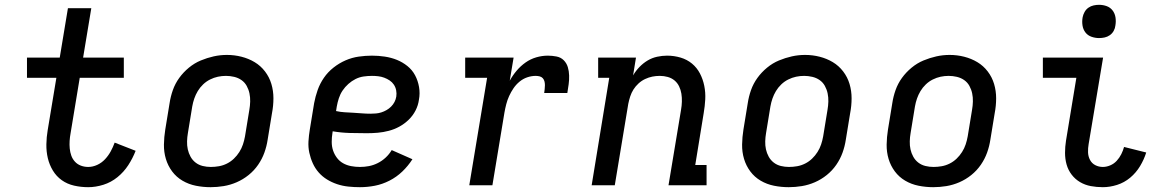

<svg xmlns="http://www.w3.org/2000/svg" viewBox="-20 -769 4840 797"><path d="M346 8Q316 8 287.5 1.5Q259 -5 236.5 -21Q214 -37 199.5 -61Q185 -85 178.5 -112.5Q172 -140 172.5 -170Q173 -200 178 -229L214 -446H92V-530H228L262 -735H359L325 -530H494V-446H311L273 -216Q270 -200 269 -184Q268 -168 269.5 -152.5Q271 -137 276 -123Q281 -109 291 -98Q301 -87 315.5 -81.5Q330 -76 346 -76Q365 -76 383.5 -84.5Q402 -93 416 -108Q430 -123 439.5 -140.5Q449 -158 456 -177L543 -143Q531 -112 512.5 -83.5Q494 -55 467.5 -33.5Q441 -12 409 -2Q377 8 346 8Z M854 8Q823 8 793 2Q763 -4 737.5 -19Q712 -34 694.5 -57.5Q677 -81 668.5 -109.5Q660 -138 660.5 -169Q661 -200 666 -231L684 -341Q688 -368 697.5 -395Q707 -422 724 -445.5Q741 -469 764 -488Q787 -507 813.5 -518Q840 -529 867 -535Q894 -541 922 -541Q953 -541 982.5 -533.5Q1012 -526 1037 -511Q1062 -496 1080 -472.5Q1098 -449 1106.5 -420.5Q1115 -392 1115 -361Q1115 -330 1109 -299L1091 -189Q1087 -162 1077.5 -135.5Q1068 -109 1051.5 -85Q1035 -61 1012 -42.5Q989 -24 962.5 -12.5Q936 -1 908.5 3.5Q881 8 854 8ZM855 -76Q872 -76 889 -79Q906 -82 922 -90Q938 -98 951 -110.5Q964 -123 973.5 -138Q983 -153 988.5 -169.5Q994 -186 997 -203L1015 -313Q1018 -330 1018.5 -347.5Q1019 -365 1015.5 -381.5Q1012 -398 1004 -412.5Q996 -427 982.5 -436.5Q969 -446 952 -450Q935 -454 918 -454Q901 -454 884.5 -450.5Q868 -447 852 -439Q836 -431 823 -418.5Q810 -406 801 -391Q792 -376 786.5 -360Q781 -344 778 -327L760 -217Q757 -200 756.5 -182.5Q756 -165 759.5 -149Q763 -133 771 -118.5Q779 -104 792 -94Q805 -84 821.5 -80Q838 -76 855 -76Q855 -76 855 -76Q855 -76 855 -76Z M1474 8Q1450 8 1426 5.5Q1402 3 1379.5 -4.5Q1357 -12 1337.5 -24Q1318 -36 1303 -53Q1288 -70 1278.5 -91Q1269 -112 1264 -135Q1259 -158 1260.5 -182.5Q1262 -207 1266 -231L1284 -341Q1289 -368 1298.5 -395Q1308 -422 1324.5 -446Q1341 -470 1364.5 -488.5Q1388 -507 1414.5 -518.5Q1441 -530 1469 -534Q1497 -538 1524 -538Q1551 -538 1577.5 -534Q1604 -530 1627.5 -520.5Q1651 -511 1671 -495Q1691 -479 1703 -456.5Q1715 -434 1719.5 -407.5Q1724 -381 1719 -355Q1716 -332 1705 -310.5Q1694 -289 1676.5 -272Q1659 -255 1638 -243.5Q1617 -232 1594 -226Q1571 -220 1548.5 -218Q1526 -216 1503 -216Q1468 -216 1432 -217Q1396 -218 1361 -224L1360 -217Q1357 -199 1357 -180Q1357 -161 1362.5 -144.5Q1368 -128 1378.5 -114Q1389 -100 1404 -91.5Q1419 -83 1437 -79.5Q1455 -76 1474 -76Q1493 -76 1511.5 -79.5Q1530 -83 1548 -92Q1566 -101 1581 -115Q1596 -129 1606 -146L1692 -108Q1674 -80 1650 -57Q1626 -34 1596.5 -19Q1567 -4 1536 2Q1505 8 1474 8ZM1518 -297Q1529 -297 1540.5 -298Q1552 -299 1563 -302.5Q1574 -306 1584.5 -312Q1595 -318 1603.5 -326.5Q1612 -335 1617.5 -345.5Q1623 -356 1625 -368Q1627 -381 1624.5 -394Q1622 -407 1615 -417.5Q1608 -428 1597.5 -435Q1587 -442 1575 -446.5Q1563 -451 1550 -452.5Q1537 -454 1524 -454Q1507 -454 1489.5 -451.5Q1472 -449 1456 -441Q1440 -433 1426 -420.5Q1412 -408 1402 -393Q1392 -378 1386.5 -361Q1381 -344 1378 -327L1375 -308Q1393 -304 1410.5 -303Q1428 -302 1446 -301Q1464 -300 1482 -298.5Q1500 -297 1518 -297Z M1928 0 2002 -446H1911V-530H2112L2096 -434Q2108 -456 2124.5 -475.5Q2141 -495 2161.5 -509.5Q2182 -524 2206 -531Q2230 -538 2254 -538Q2272 -538 2290 -534.5Q2308 -531 2320 -519Q2332 -507 2337 -490.5Q2342 -474 2342.5 -455.5Q2343 -437 2340.5 -419Q2338 -401 2335 -383H2239Q2240 -391 2241 -399Q2242 -407 2242 -415.5Q2242 -424 2240 -431.5Q2238 -439 2233 -444.5Q2228 -450 2220 -452Q2212 -454 2204 -454Q2186 -454 2168.5 -448Q2151 -442 2136.5 -430Q2122 -418 2111.5 -402.5Q2101 -387 2093.5 -370.5Q2086 -354 2081.5 -336.5Q2077 -319 2074 -302L2024 0Z M2436 0 2509 -446H2463V-530H2620L2608 -456Q2619 -475 2634.5 -491Q2650 -507 2668.5 -518Q2687 -529 2708 -533.5Q2729 -538 2749 -538Q2778 -538 2805 -530Q2832 -522 2852.5 -505Q2873 -488 2885.5 -464Q2898 -440 2903.5 -412.5Q2909 -385 2907.5 -356.5Q2906 -328 2901 -299L2866 -84H2913V0H2755L2807 -313Q2810 -330 2810.5 -347Q2811 -364 2808.5 -380Q2806 -396 2799 -410.5Q2792 -425 2780 -435Q2768 -445 2752 -449.5Q2736 -454 2719 -454Q2703 -454 2688 -451Q2673 -448 2658 -441Q2643 -434 2630.5 -422.5Q2618 -411 2609.5 -397.5Q2601 -384 2596 -368.5Q2591 -353 2588 -338L2532 0Z M3254 8Q3223 8 3193 2Q3163 -4 3137.5 -19Q3112 -34 3094.5 -57.5Q3077 -81 3068.5 -109.5Q3060 -138 3060.5 -169Q3061 -200 3066 -231L3084 -341Q3088 -368 3097.5 -395Q3107 -422 3124 -445.5Q3141 -469 3164 -488Q3187 -507 3213.5 -518Q3240 -529 3267 -535Q3294 -541 3322 -541Q3353 -541 3382.5 -533.5Q3412 -526 3437 -511Q3462 -496 3480 -472.5Q3498 -449 3506.5 -420.5Q3515 -392 3515 -361Q3515 -330 3509 -299L3491 -189Q3487 -162 3477.5 -135.5Q3468 -109 3451.5 -85Q3435 -61 3412 -42.5Q3389 -24 3362.5 -12.5Q3336 -1 3308.5 3.5Q3281 8 3254 8ZM3255 -76Q3272 -76 3289 -79Q3306 -82 3322 -90Q3338 -98 3351 -110.5Q3364 -123 3373.5 -138Q3383 -153 3388.5 -169.5Q3394 -186 3397 -203L3415 -313Q3418 -330 3418.5 -347.5Q3419 -365 3415.5 -381.5Q3412 -398 3404 -412.5Q3396 -427 3382.5 -436.5Q3369 -446 3352 -450Q3335 -454 3318 -454Q3301 -454 3284.5 -450.5Q3268 -447 3252 -439Q3236 -431 3223 -418.5Q3210 -406 3201 -391Q3192 -376 3186.5 -360Q3181 -344 3178 -327L3160 -217Q3157 -200 3156.5 -182.5Q3156 -165 3159.5 -149Q3163 -133 3171 -118.5Q3179 -104 3192 -94Q3205 -84 3221.5 -80Q3238 -76 3255 -76Q3255 -76 3255 -76Q3255 -76 3255 -76Z M3854 8Q3823 8 3793 2Q3763 -4 3737.5 -19Q3712 -34 3694.5 -57.5Q3677 -81 3668.5 -109.5Q3660 -138 3660.5 -169Q3661 -200 3666 -231L3684 -341Q3688 -368 3697.5 -395Q3707 -422 3724 -445.5Q3741 -469 3764 -488Q3787 -507 3813.5 -518Q3840 -529 3867 -535Q3894 -541 3922 -541Q3953 -541 3982.5 -533.5Q4012 -526 4037 -511Q4062 -496 4080 -472.5Q4098 -449 4106.5 -420.5Q4115 -392 4115 -361Q4115 -330 4109 -299L4091 -189Q4087 -162 4077.5 -135.5Q4068 -109 4051.5 -85Q4035 -61 4012 -42.5Q3989 -24 3962.5 -12.5Q3936 -1 3908.5 3.5Q3881 8 3854 8ZM3855 -76Q3872 -76 3889 -79Q3906 -82 3922 -90Q3938 -98 3951 -110.5Q3964 -123 3973.5 -138Q3983 -153 3988.5 -169.5Q3994 -186 3997 -203L4015 -313Q4018 -330 4018.5 -347.5Q4019 -365 4015.5 -381.5Q4012 -398 4004 -412.5Q3996 -427 3982.5 -436.5Q3969 -446 3952 -450Q3935 -454 3918 -454Q3901 -454 3884.5 -450.5Q3868 -447 3852 -439Q3836 -431 3823 -418.5Q3810 -406 3801 -391Q3792 -376 3786.5 -360Q3781 -344 3778 -327L3760 -217Q3757 -200 3756.5 -182.5Q3756 -165 3759.5 -149Q3763 -133 3771 -118.5Q3779 -104 3792 -94Q3805 -84 3821.5 -80Q3838 -76 3855 -76Q3855 -76 3855 -76Q3855 -76 3855 -76Z M4558 8Q4532 8 4508 3.5Q4484 -1 4463.5 -13Q4443 -25 4428.5 -44Q4414 -63 4407.5 -86Q4401 -109 4401 -134.5Q4401 -160 4405 -185L4448 -446H4309V-530H4559L4499 -171Q4496 -154 4496.5 -137Q4497 -120 4504.5 -105.5Q4512 -91 4526.5 -83.5Q4541 -76 4558 -76Q4573 -76 4588.5 -82.5Q4604 -89 4615.5 -101.5Q4627 -114 4634.5 -129Q4642 -144 4646 -159L4738 -136Q4729 -107 4712.5 -79.5Q4696 -52 4671.5 -31.5Q4647 -11 4617 -1.5Q4587 8 4558 8ZM4542 -611Q4526 -611 4510.5 -616.5Q4495 -622 4485.5 -634.5Q4476 -647 4473.5 -663.5Q4471 -680 4474 -697Q4476 -708 4482 -719Q4488 -730 4498 -737Q4508 -744 4519.5 -746.5Q4531 -749 4542 -749Q4559 -749 4574 -743.5Q4589 -738 4598.5 -725.5Q4608 -713 4610.5 -696.5Q4613 -680 4610 -663Q4609 -652 4603 -641Q4597 -630 4587 -623Q4577 -616 4565.5 -613.5Q4554 -611 4542 -611Z"/></svg>

Font: Iosevka Curly Slab MdEx
Style: Italic
Weight: 500
Width: 7
Italic angle: -9°
Monospace: yes
Designer: Belleve Invis
Foundry: Belleve Invis
Version: Version 11.0.0; ttfautohint (v1.8.3)